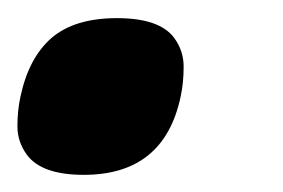

<svg xmlns="http://www.w3.org/2000/svg" viewBox="-43 -184 318 216"><path d="M152.8 -141.6Q163.6 -127 163.6 -108.9Q163.6 -90.8 160.2 -75.2Q141.6 12.7 51.3 12.7Q3.9 12.7 -12.7 -9.8Q-23.4 -24.4 -23.4 -42Q-23.4 -59.6 -20 -75.2Q-10.7 -119.1 15.1 -141.4Q41 -163.6 88.6 -163.6Q136.2 -163.6 152.8 -141.6Z"/></svg>

Font: Open Sans Hebrew Condensed Extra Bold
Style: Italic
Weight: 800
Width: 3
Italic angle: -12°
Foundry: Ascender Corporation, Yanek Iontef
Version: Version 2.001;PS 002.001;hotconv 1.0.70;makeotf.lib2.5.58329